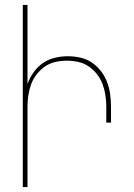

<svg xmlns="http://www.w3.org/2000/svg" viewBox="-20 -755 540 775"><path d="M72 0V-735H91V-416Q100 -441 115.5 -463Q131 -485 152.5 -500Q174 -515 200.5 -521.5Q227 -528 253 -528Q279 -528 304 -522.5Q329 -517 350 -503Q371 -489 387 -468.5Q403 -448 412 -424.5Q421 -401 424.5 -375.5Q428 -350 428 -325V-260H409V-325Q409 -348 405.5 -371Q402 -394 394 -415.5Q386 -437 371.5 -455.5Q357 -474 338 -487Q319 -500 296 -505Q273 -510 250 -510Q227 -510 204 -505Q181 -500 162 -487Q143 -474 128.5 -455.5Q114 -437 106 -415.5Q98 -394 94.5 -371Q91 -348 91 -325V0Z"/></svg>

Font: Iosevka Thin
Style: Regular
Weight: 100
Monospace: yes
Designer: Belleve Invis
Foundry: Belleve Invis
Version: Version 32.5.0; ttfautohint (v1.8.4)